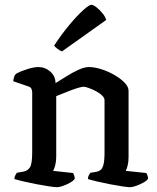

<svg xmlns="http://www.w3.org/2000/svg" viewBox="-20 -779 653 799"><path d="M216 0Q208 0 184.5 -3.5Q161 -7 132 -12.5Q103 -18 77.5 -24Q52 -30 40 -34Q40 -42 43.5 -49Q47 -56 50 -60L78 -65Q95 -68 104.5 -82.5Q114 -97 114 -145V-394Q114 -402 111 -409Q108 -416 99 -419L35 -441Q37 -455 40 -462Q43 -469 47 -472Q64 -482 92.5 -491Q121 -500 139 -500Q168 -500 189.5 -481Q211 -462 211 -433Q235 -448 260 -463.5Q285 -479 308.5 -489.5Q332 -500 350 -500Q373 -500 401.5 -491Q430 -482 456 -467Q482 -452 498.5 -435Q515 -418 515 -401V-125Q515 -105 511 -89.5Q507 -74 503 -68L589 -59Q591 -56 593.5 -49.5Q596 -43 596 -35Q591 -27 576.5 -19Q562 -11 546.5 -5.5Q531 0 520 0Q512 0 488.5 -3.5Q465 -7 436.5 -12.5Q408 -18 383 -24Q358 -30 346 -34Q346 -43 349.5 -49.5Q353 -56 356 -60L381 -64Q391 -66 398.5 -71.5Q406 -77 410.5 -93.5Q415 -110 415 -145V-362Q415 -372 404.5 -382Q394 -392 378.5 -400Q363 -408 349 -413Q335 -418 328 -418Q321 -418 305.5 -413.5Q290 -409 272 -402Q254 -395 238 -388.5Q222 -382 214 -379V-127Q214 -108 210 -92Q206 -76 201 -68L284 -59Q286 -56 288.5 -49.5Q291 -43 291 -35Q286 -27 272 -19Q258 -11 242.5 -5.5Q227 0 216 0ZM238 -565Q228 -569 219 -576Q210 -583 205 -589Q238 -639 270 -677Q302 -715 326.5 -737Q351 -759 360 -759Q368 -759 381 -749Q394 -739 406 -724.5Q418 -710 422 -696Z"/></svg>

Font: Texturina Medium
Style: Regular
Weight: 500
Designer: Guillermo Torres Carreño
Foundry: Omnibus-Type
Version: Version 1.003